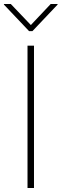

<svg xmlns="http://www.w3.org/2000/svg" viewBox="-41 -934 307 954"><path d="M127.9 0H95.7V-707H127.9ZM112.3 -809.6 210.9 -914.1H245.1V-911.1L120.1 -779.3H103.5L-21.5 -911.1V-914.1H12.7Z"/></svg>

Font: Pretendard Thin
Style: Regular
Weight: 100
Designer: Base glyphs from Inter by Rasmus Andersson; Hangeul glyphs from Noto Sans CJK(Source Han Sans) by Jang Soo-young and Kan
Foundry: Kil Hyung-jin
Version: Version 1.309